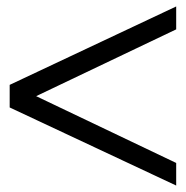

<svg xmlns="http://www.w3.org/2000/svg" viewBox="-20 -620 576 595"><path d="M526 -115V-45L10 -287V-357L526 -600V-529L92 -322Z"/></svg>

Font: Asul
Style: Regular
Weight: 400
Version: Version 1.001